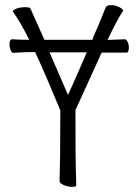

<svg xmlns="http://www.w3.org/2000/svg" viewBox="-20 -724 540 748"><path d="M245 -354Q273 -415 318 -520H173Q204 -449 245 -354ZM274 -295V-294Q274 -95 275.5 -60Q277 -25 277 -1Q277 4 261 4Q245 4 228.5 -3Q212 -10 212 -19Q215 -108 215 -293V-294Q159 -430 117 -521H87L63 -520L33 -518H32Q26 -518 21.5 -528.5Q17 -539 17 -552Q17 -571 28 -571Q57 -569 86 -569H94Q56 -644 33 -674Q31 -677 30 -679Q30 -686 45.5 -691Q61 -696 77.5 -696Q94 -696 98 -692Q100 -688 153 -569H341V-574Q371 -642 379.5 -664.5Q388 -687 393 -697Q397 -704 413 -704Q429 -704 444 -696.5Q459 -689 460 -683L459 -681Q439 -652 399 -569H416Q428 -569 466 -571H467Q472 -571 477 -561Q482 -551 482 -538Q482 -519 472 -519H376Z"/></svg>

Font: Moon Stars Kai HW Light
Style: Regular
Weight: 300
Designer: GuiWonder
Version: Version 1.101